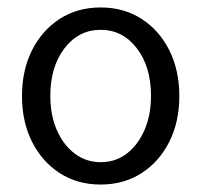

<svg xmlns="http://www.w3.org/2000/svg" viewBox="-20 -487 540 515"><path d="M250 8Q188 8 140.5 -22.5Q93 -53 66 -106.5Q39 -160 39 -229Q39 -299 66 -352.5Q93 -406 140.5 -436.5Q188 -467 250 -467Q312 -467 359.5 -436.5Q407 -406 434 -352.5Q461 -299 461 -229Q461 -160 434 -106.5Q407 -53 359.5 -22.5Q312 8 250 8ZM250 -52Q290 -52 320 -75Q350 -98 367.5 -138Q385 -178 385 -230Q385 -308 347 -357.5Q309 -407 250 -407Q191 -407 153 -357.5Q115 -308 115 -230Q115 -178 132.5 -138Q150 -98 180.5 -75Q211 -52 250 -52Z"/></svg>

Font: Inconsolata Nerd Font Mono
Style: Regular
Weight: 400
Monospace: yes
Designer: Raph Levien, Cyreal, Brenton Simpson
Foundry: Raph Levien, Cyreal, Google
Version: Version 3.000; ttfautohint (v1.8.3);Nerd Fonts 3.0.2